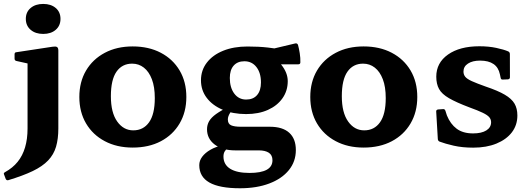

<svg xmlns="http://www.w3.org/2000/svg" viewBox="-58 -749 2731 991"><path d="M84.2 -86V-311.3H243.1V-86ZM-36.8 152.4Q-41.4 144.3 -31.8 139.4Q7.8 117.6 33.2 86.1Q58.7 54.6 71.4 11.6Q84.2 -31.3 84.2 -86H243.1Q243.1 -31.7 231.2 8.5Q219.4 48.7 190.3 79.2Q161.2 109.7 111.2 133.8Q61.1 157.9 -15.3 181Q-23.9 183.2 -28.4 174.8ZM84.2 -311.3V-462L103.4 -417.3L26.8 -434.3Q17.2 -436.4 17.2 -446.4V-469Q17.2 -479.2 27.2 -479.6L213 -507.8Q229.3 -510.4 236.2 -506.3Q243.1 -502.2 243.1 -488V-311.3ZM165.1 -573.9Q124.8 -573.9 100.1 -595.2Q75.3 -616.5 75.3 -651.6Q75.3 -686.8 100.1 -707.7Q124.8 -728.7 165.1 -728.7Q205.1 -728.7 229.7 -707.7Q254.2 -686.8 254.2 -651.6Q254.2 -616.5 229.7 -595.2Q205.1 -573.9 165.1 -573.9Z M626.7 12.7Q545 12.7 482.9 -20.3Q420.7 -53.2 386.1 -112Q351.5 -170.8 351.5 -248.5Q351.5 -326.1 386.1 -384.8Q420.7 -443.4 482.9 -476.4Q545 -509.4 626.7 -509.4Q709.7 -509.4 771.9 -476.7Q834.2 -444 869 -385.4Q903.8 -326.7 903.8 -248.5Q903.8 -170.8 869 -111.7Q834.2 -52.7 772.2 -20Q710.3 12.7 626.7 12.7ZM629.8 -76.2Q681.9 -76.2 711.4 -117.8Q741 -159.4 741 -242.8Q741 -300.7 725.9 -340Q710.9 -379.3 684.6 -399.9Q658.3 -420.5 624.1 -420.5Q572.4 -420.5 543.4 -379.1Q514.3 -337.7 514.3 -252.5Q514.3 -167.6 546.9 -121.9Q579.4 -76.2 629.8 -76.2Z M1180.6 222.7Q1075 222.7 1022.8 193.1Q970.5 163.5 970.5 103.4Q970.5 80.3 985.7 59.9Q1000.9 39.6 1028.4 23.8Q1055.9 7.9 1091.8 0.8L1119.4 13.6Q1107.2 22.6 1101.3 33.3Q1095.4 44 1095.4 58.7Q1095.4 100.3 1130 122Q1164.6 143.6 1229.6 143.6Q1348.3 143.6 1348.3 78.2Q1348.3 51.6 1329.6 39.4Q1310.9 27.2 1278.1 27.2H1156.7Q1089.9 27.2 1050.2 -2.9Q1010.5 -33 1010.5 -81.7Q1010.5 -104.5 1021.4 -123.5Q1032.3 -142.5 1057.4 -160.5Q1082.4 -178.4 1122.7 -198.1L1163 -199.1Q1143.2 -187.4 1130.6 -168Q1118 -148.7 1118 -132.8Q1118 -109.8 1134.8 -102.3Q1151.6 -94.8 1185.6 -94.8H1334.9Q1400.8 -94.8 1434.9 -63.8Q1469 -32.9 1469 25.5Q1469 84.6 1433 129Q1397 173.4 1332.1 198Q1267.2 222.7 1180.6 222.7ZM1212.6 -235.2Q1249 -235.2 1268.9 -258.3Q1288.9 -281.4 1288.9 -323.5Q1288.9 -373 1265.5 -402.9Q1242.2 -432.8 1203.4 -432.8Q1167.9 -432.8 1148.1 -410.4Q1128.2 -388 1128.2 -346.4Q1128.2 -296.8 1151.2 -266Q1174.1 -235.2 1212.6 -235.2ZM1305.8 -481.9Q1361.1 -456 1394.2 -414.6Q1427.2 -373.1 1427.2 -330.2Q1427.2 -280.3 1400 -241.8Q1372.9 -203.3 1324.9 -181.8Q1276.9 -160.2 1212.3 -160.2Q1144.1 -160.2 1091.3 -182.6Q1038.5 -204.9 1008.9 -244.1Q979.3 -283.3 979.3 -334.4Q979.3 -386.6 1009.8 -426Q1040.2 -465.4 1094.2 -487.2Q1148.2 -509 1219.4 -509Q1277.8 -509 1324.8 -503.6Q1371.7 -498.1 1423.1 -490.6L1333.8 -493.4L1466.7 -525Q1476.3 -526.6 1480.1 -517.4Q1485.1 -499.5 1489.1 -474.4Q1493.1 -449.3 1492.3 -426.7Q1491.6 -417.1 1482.2 -417.1H1306Z M1818.7 12.7Q1737 12.7 1674.9 -20.3Q1612.7 -53.2 1578.1 -112Q1543.5 -170.8 1543.5 -248.5Q1543.5 -326.1 1578.1 -384.8Q1612.7 -443.4 1674.9 -476.4Q1737 -509.4 1818.7 -509.4Q1901.7 -509.4 1963.9 -476.7Q2026.2 -444 2061 -385.4Q2095.8 -326.7 2095.8 -248.5Q2095.8 -170.8 2061 -111.7Q2026.2 -52.7 1964.2 -20Q1902.3 12.7 1818.7 12.7ZM1821.8 -76.2Q1873.9 -76.2 1903.4 -117.8Q1933 -159.4 1933 -242.8Q1933 -300.7 1917.9 -340Q1902.9 -379.3 1876.6 -399.9Q1850.3 -420.5 1816.1 -420.5Q1764.4 -420.5 1735.4 -379.1Q1706.3 -337.7 1706.3 -252.5Q1706.3 -167.6 1738.9 -121.9Q1771.4 -76.2 1821.8 -76.2Z M2449.3 -302.1Q2511.8 -281.1 2547.4 -260.2Q2583 -239.3 2597.7 -214.1Q2612.4 -189 2612.4 -153Q2612.4 -103.3 2584.1 -66.1Q2555.7 -29 2504.3 -7.9Q2452.9 13.1 2384.7 13.1Q2328.4 13.1 2284.1 3Q2239.7 -7.1 2210.8 -18.1Q2202.2 -22.1 2201.8 -31.5L2193.4 -173.4Q2193 -182.4 2203 -184L2227.8 -185.8Q2237.3 -187.4 2240.9 -177.4L2248.7 -153.1Q2266.7 -108.8 2299.1 -84.6Q2331.5 -60.4 2383.7 -60.4Q2427.4 -60.4 2452.1 -75.8Q2476.8 -91.3 2476.8 -118.1Q2476.8 -132.6 2467.5 -143.9Q2458.1 -155.1 2433.7 -166.9Q2409.2 -178.8 2364.8 -194.8Q2297.3 -220.3 2259.8 -242Q2222.3 -263.7 2208.1 -289.7Q2193.8 -315.8 2193.8 -353.1Q2193.8 -424.8 2254.4 -467.5Q2315.1 -510.2 2416.1 -510.2Q2464.2 -510.2 2503.6 -501.8Q2543 -493.4 2565.1 -483.7Q2573.7 -479.7 2573.7 -469.7L2574 -350Q2574 -341 2564 -339.4L2537.6 -338.4Q2527.6 -337.2 2526 -347.8L2522.3 -365.2Q2514.9 -401.1 2489.2 -418.6Q2463.6 -436.2 2419.6 -436.2Q2381.2 -436.2 2357.7 -421Q2334.2 -405.9 2334.2 -379.7Q2334.2 -364.2 2343.2 -352.9Q2352.2 -341.6 2377.4 -330.1Q2402.6 -318.7 2449.3 -302.1Z"/></svg>

Font: Hahmlet
Style: Regular
Weight: 400
Designer: Minjoo Ham & Mark Frömberg
Foundry: hypertype
Version: Version 1.002